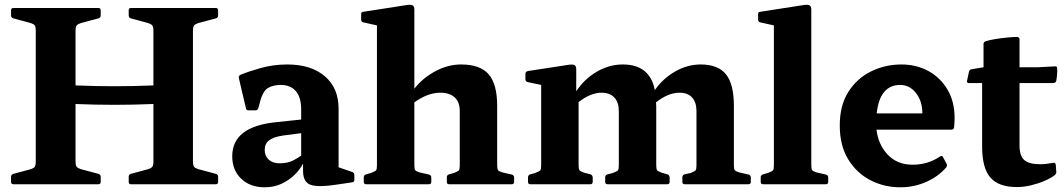

<svg xmlns="http://www.w3.org/2000/svg" viewBox="-20 -783 4524 816"><path d="M37 0Q27 0 27 -10V-32Q27 -41 37 -44L107 -63Q124 -68 128 -74.5Q132 -81 132 -96V-653Q132 -668 128 -674.5Q124 -681 107 -686L37 -705Q27 -708 27 -717V-739Q27 -749 37 -749H398Q408 -749 408 -739V-718Q408 -708 399 -705L324 -685Q311 -681 306 -675Q301 -669 301 -651V-420Q466 -413 632 -420V-653Q632 -668 627.5 -674.5Q623 -681 606 -686L536 -705Q527 -708 527 -717V-739Q527 -749 536 -749H897Q907 -749 907 -739V-718Q907 -708 898 -705L823 -685Q810 -681 805 -675Q800 -669 800 -651V-98Q800 -80 805 -74Q810 -68 823 -64L898 -44Q907 -41 907 -31V-10Q907 0 897 0H536Q527 0 527 -10V-32Q527 -41 536 -44L606 -63Q623 -68 627.5 -74.5Q632 -81 632 -96V-341Q466 -334 301 -341V-98Q301 -80 306 -74Q311 -68 324 -64L399 -44Q408 -41 408 -31V-10Q408 0 398 0Z M1105 13Q1043 13 1005 -23.5Q967 -60 967 -119Q967 -246 1156 -264L1260 -275V-318Q1260 -369 1237.5 -395.5Q1215 -422 1173 -422Q1143 -422 1120.5 -410Q1098 -398 1086 -353L1078 -324Q1075 -314 1066 -314H1036Q1026 -314 1025 -324Q1017 -357 1009.5 -389.5Q1002 -422 995 -452Q993 -460 1002 -465Q1035 -479 1088.5 -494Q1142 -509 1201 -509Q1302 -509 1360.5 -459Q1419 -409 1419 -321V-72L1477 -52Q1486 -49 1486 -39V-19Q1486 -9 1476 -8L1422 0Q1335 14 1301.5 3Q1268 -8 1268 -56V-88Q1256 -64 1233 -41Q1210 -18 1177.5 -2.5Q1145 13 1105 13ZM1168 -89Q1203 -89 1226 -101Q1249 -113 1260 -122V-217L1183 -207Q1142 -201 1123.5 -186.5Q1105 -172 1105 -146Q1105 -120 1122 -104.5Q1139 -89 1168 -89Z M1536 0Q1526 0 1526 -10V-29Q1526 -39 1536 -42L1557 -48Q1575 -55 1578.5 -59.5Q1582 -64 1582 -81V-675L1524 -688Q1515 -690 1515 -700V-723Q1515 -733 1525 -733L1711 -762Q1727 -764 1734 -760Q1741 -756 1741 -742V-406Q1777 -452 1830.5 -480.5Q1884 -509 1940 -509Q2021 -509 2057 -467Q2093 -425 2093 -333V-83Q2093 -65 2096.5 -60Q2100 -55 2116 -50L2156 -41Q2165 -38 2165 -28V-10Q2165 0 2155 0H1888Q1879 0 1879 -10V-29Q1879 -39 1888 -42L1910 -48Q1927 -55 1930.5 -59.5Q1934 -64 1934 -81V-311Q1934 -349 1912.5 -369Q1891 -389 1851 -389Q1798 -389 1741 -348V-83Q1741 -65 1744.5 -60Q1748 -55 1764 -50L1804 -41Q1813 -38 1813 -28V-10Q1813 0 1803 0Z M2234 0Q2224 0 2224 -10V-29Q2224 -39 2234 -42L2255 -48Q2273 -55 2276.5 -59.5Q2280 -64 2280 -81V-422L2223 -434Q2213 -437 2213 -446V-469Q2213 -478 2223 -481L2399 -508Q2416 -510 2422.5 -506Q2429 -502 2429 -488V-395Q2463 -447 2516 -478Q2569 -509 2627 -509Q2742 -509 2763 -400Q2797 -449 2849 -479Q2901 -509 2958 -509Q3032 -509 3065.5 -467Q3099 -425 3099 -333V-83Q3099 -65 3102.5 -60Q3106 -55 3123 -50L3162 -41Q3171 -38 3171 -28V-10Q3171 0 3161 0H2890Q2880 0 2880 -10V-29Q2880 -39 2889 -42L2916 -48Q2933 -55 2936.5 -59.5Q2940 -64 2940 -81V-311Q2940 -348 2921.5 -368.5Q2903 -389 2868 -389Q2820 -389 2768 -348Q2769 -341 2769 -333V-83Q2769 -65 2772.5 -60Q2776 -55 2792 -49L2817 -42Q2826 -38 2826 -28V-10Q2826 0 2816 0H2562Q2552 0 2552 -10V-29Q2552 -39 2562 -42L2585 -48Q2603 -55 2606.5 -59.5Q2610 -64 2610 -81V-311Q2610 -348 2591 -368.5Q2572 -389 2537 -389Q2490 -389 2439 -349V-83Q2439 -65 2442.5 -60Q2446 -55 2462 -49L2490 -42Q2499 -38 2499 -28V-10Q2499 0 2489 0Z M3223 0Q3213 0 3213 -10V-29Q3213 -39 3223 -42L3244 -48Q3262 -55 3265.5 -59.5Q3269 -64 3269 -81V-675L3211 -688Q3202 -690 3202 -700V-723Q3202 -733 3212 -733L3398 -762Q3414 -764 3421 -760Q3428 -756 3428 -742V-83Q3428 -65 3431.5 -60Q3435 -55 3451 -50L3491 -41Q3500 -38 3500 -28V-10Q3500 0 3490 0Z M3807 13Q3737 13 3678.5 -17.5Q3620 -48 3584.5 -106.5Q3549 -165 3549 -250Q3549 -335 3585.5 -392.5Q3622 -450 3682 -479.5Q3742 -509 3811 -509Q3875 -509 3926 -481Q3977 -453 4007 -402Q4037 -351 4037 -282Q4037 -266 4035 -242Q4033 -232 4024 -232H3705Q3713 -167 3753.5 -125Q3794 -83 3858 -83Q3924 -83 3975 -118Q3984 -124 3988 -115L4003 -87Q4007 -80 4001 -71Q3967 -32 3915.5 -9.5Q3864 13 3807 13ZM3806 -422Q3719 -422 3706 -301H3900V-302Q3900 -353 3873 -387.5Q3846 -422 3806 -422Z M4302 12Q4224 12 4189 -28.5Q4154 -69 4154 -160V-430H4097Q4088 -430 4090 -440L4098 -478Q4100 -487 4110 -489L4160 -497V-596Q4160 -605 4170 -608Q4186 -613 4210.5 -617Q4235 -621 4260.5 -623.5Q4286 -626 4303 -626Q4313 -625 4313 -615V-497H4389L4463 -501Q4473 -502 4473 -492Q4474 -465 4469 -439Q4466 -430 4456 -430H4313V-164Q4313 -121 4333 -103Q4353 -85 4401 -85Q4413 -85 4426.5 -86.5Q4440 -88 4456 -91Q4465 -93 4467 -83L4469 -55Q4471 -46 4463 -39Q4445 -25 4417.5 -13.5Q4390 -2 4360 5Q4330 12 4302 12Z"/></svg>

Font: Hahmlet
Style: Bold
Weight: 700
Designer: Minjoo Ham & Mark Frömberg
Foundry: hypertype
Version: Version 1.002; ttfautohint (v1.8.3)